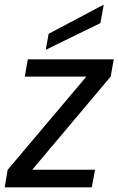

<svg xmlns="http://www.w3.org/2000/svg" viewBox="-30 -802 507 822"><path d="M457 -547.9 443.8 -474.1 107.9 -75.2H377L362.8 0H-9.8L2.9 -75.2L339.8 -474.1H76.2L88.9 -547.9ZM178.2 -657.2 414.1 -782.2 399.9 -703.1 166 -588.9Z"/></svg>

Font: Poppins
Style: Italic
Weight: 400
Italic angle: -10°
Designer: Ninad Kale (Devanagari), Jonny Pinhorn (Latin)
Foundry: Indian Type Foundry
Version: Version 3.200;PS 1.000;hotconv 16.6.54;makeotf.lib2.5.65590